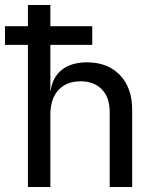

<svg xmlns="http://www.w3.org/2000/svg" viewBox="-20 -750 640 770"><path d="M0 -570V-645H92V-730H182V-645H350V-570H182V-490V-385H183Q190 -440 228 -470Q266 -500 329 -500Q412 -500 461 -449Q510 -398 510 -310V0H420V-300Q420 -359 388.5 -391.5Q357 -424 303 -424Q247 -424 214.5 -389Q182 -354 182 -290V0H92V-570Z"/></svg>

Font: Pitagon Sans Mono
Style: Regular
Weight: 400
Monospace: yes
Designer: Travis Tran
Foundry: Pitagon
Version: Version 1.001;gftools[0.9.26]